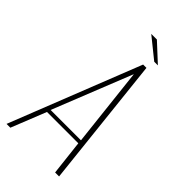

<svg xmlns="http://www.w3.org/2000/svg" viewBox="-242 -763 819 819"><g transform="rotate(45 167.0 -354.0)"><path d="M-18 0 215 -591H235L299 0H275L257 -158H68L5 0ZM73 -175H256L216 -534ZM240 -633 147 -708H181L262 -633Z"/></g></svg>

Font: Alumni Sans Thin
Style: Italic
Weight: 100
Italic angle: -8°
Designer: Robert E. Leuschke
Foundry: Robert E. Leuschke
Version: Version 1.016